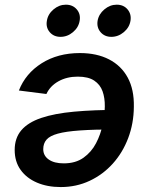

<svg xmlns="http://www.w3.org/2000/svg" viewBox="-20 -773 617 804"><path d="M314.5 -550.8Q385.3 -550.8 436.5 -524.4Q487.8 -498 514.9 -448Q542 -397.9 540.5 -325.7Q540 -255.9 516.8 -194.8Q493.7 -133.8 452.4 -87.9Q411.1 -42 355.5 -15.9Q299.8 10.3 234.4 10.3Q178.2 10.3 134.8 -8.3Q91.3 -26.9 66.4 -61.5Q41.5 -96.2 41.5 -145Q41.5 -194.8 69.3 -227.5Q97.2 -260.3 152.6 -279.1Q208 -297.9 290.3 -305.4Q372.6 -313 481 -313L467.3 -231Q375 -231 315.4 -226.8Q255.9 -222.7 222.2 -213.4Q188.5 -204.1 174.8 -188.2Q161.1 -172.4 161.1 -148.4Q161.1 -121.1 184.1 -105Q207 -88.9 247.1 -88.9Q296.4 -88.9 329.6 -112.5Q362.8 -136.2 382.1 -173.1Q401.4 -210 409.9 -251.2Q418.5 -292.5 418.9 -327.6Q419.4 -362.8 409.4 -390.9Q399.4 -418.9 374.5 -435.5Q349.6 -452.1 305.7 -452.1Q259.8 -452.1 224.9 -432.6Q189.9 -413.1 174.3 -379.4L59.1 -394Q86.9 -465.3 154.5 -508.1Q222.2 -550.8 314.5 -550.8ZM446.3 -618.7Q418 -618.7 401.1 -638.4Q384.3 -658.2 388.7 -686Q393.6 -713.9 417 -733.6Q440.4 -753.4 468.8 -753.4Q497.6 -753.4 514.2 -733.6Q530.8 -713.9 526.4 -686Q522 -658.2 498.5 -638.4Q475.1 -618.7 446.3 -618.7ZM233.4 -618.7Q205.1 -618.7 188.2 -638.4Q171.4 -658.2 176.3 -686Q180.7 -713.9 204.1 -733.6Q227.5 -753.4 255.9 -753.4Q284.7 -753.4 301.5 -733.6Q318.4 -713.9 313.5 -686Q309.1 -658.2 285.6 -638.4Q262.2 -618.7 233.4 -618.7Z"/></svg>

Font: Inter 18pt SemiBold
Style: Italic
Weight: 600
Italic angle: -9.3988°
Designer: Rasmus Andersson
Foundry: rsms
Version: Version 4.001;git-66647c0bb